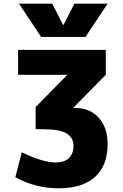

<svg xmlns="http://www.w3.org/2000/svg" viewBox="-20 -790 666 1040"><path d="M343 -383V-385H78V-520H553V-385L378 -207V-205H388Q467 -205 515 -152Q563 -99 563 -10Q563 107 494.5 168.5Q426 230 298 230Q172 230 63 170L98 35Q212 90 283 90Q328 90 353 66.5Q378 43 378 0Q378 -45 340 -67.5Q302 -90 213 -90H173V-210ZM324 -655 383 -770H563L443 -590H203L83 -770H263L322 -655Z"/></svg>

Font: M PLUS 1p Black
Style: Regular
Weight: 900
Version: Version 1.061